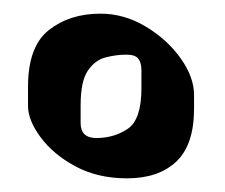

<svg xmlns="http://www.w3.org/2000/svg" viewBox="-20 -720 330 281"><path d="M166 -459Q123 -459 90.5 -476.5Q58 -494 39.5 -519Q21 -544 21 -565V-593Q21 -652 51.5 -676Q82 -700 127 -700Q162 -700 193.5 -681Q225 -662 244.5 -634.5Q264 -607 264 -581V-561Q264 -508 238 -483.5Q212 -459 166 -459ZM121 -518Q147 -518 167 -531.5Q187 -545 187 -591V-617Q187 -628 182.5 -634Q178 -640 165 -640Q150 -640 134.5 -636Q119 -632 108.5 -616.5Q98 -601 98 -566V-540Q98 -518 121 -518Z"/></svg>

Font: Jaini
Style: Regular
Weight: 400
Designer: Maithili Shingre, Girish Dalvi (Devanagari), Taresh Vohra (Latin)
Foundry: Ek Type
Version: Version 2.000; ttfautohint (v1.8.4.7-5d5b)